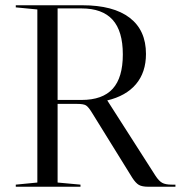

<svg xmlns="http://www.w3.org/2000/svg" viewBox="-20 -710 687 730"><path d="M647 -8V0H544Q520 0 508 -7Q496 -14 483 -34L330 -281Q316 -304 306.5 -309.5Q297 -315 273 -315H199V-16L286 -8V0H40V-8L122 -16V-674L40 -682V-690H293Q411 -690 473 -642.5Q535 -595 535 -505Q535 -435 497 -390Q459 -345 387 -328H388L571 -42Q584 -22 596.5 -15Q609 -8 633 -8ZM199 -678V-330H290Q370 -330 408.5 -372.5Q447 -415 447 -503Q447 -592 408 -635Q369 -678 290 -678Z"/></svg>

Font: Libre Caslon Display
Style: Regular
Weight: 400
Designer: Pablo Impallari, Rodrigo Fuenzalida
Foundry: Pablo Impallari, Rodrigo Fuenzalida
Version: Version 1.100; ttfautohint (v1.6) -l 8 -r 50 -G 200 -x 14 -D